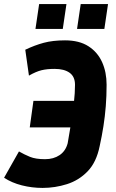

<svg xmlns="http://www.w3.org/2000/svg" viewBox="-24 -910 568 942"><path d="M185 12Q133 12 83.5 -0.5Q34 -13 -4 -38L69 -167Q95 -152 123 -140.5Q151 -129 197 -129Q239 -129 268.5 -149Q298 -169 308 -207Q316 -253 324.5 -304.5Q333 -356 338.5 -405.5Q344 -455 344 -494Q344 -534 317.5 -553Q291 -572 244 -572Q207 -572 180 -565.5Q153 -559 118 -539L100 -666Q146 -688 190.5 -700Q235 -712 295 -712Q365 -712 410 -683Q455 -654 477 -605Q499 -556 499 -494Q499 -439 495 -389Q491 -339 483.5 -291Q476 -243 465 -193Q449 -114 406 -69.5Q363 -25 304.5 -6.5Q246 12 185 12ZM122 -285 140 -415H428L410 -285ZM354 -768 372 -890H506L488 -768ZM150 -768 168 -890H302L284 -768Z"/></svg>

Font: Finlandica
Style: Italic
Weight: 400
Italic angle: -8°
Designer: Niklas Ekholm, Juho Hiilivirta, Jaakko Suomalainen
Foundry: Helsinki Type Studio
Version: Version 1.064